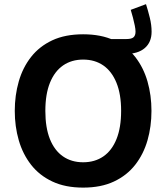

<svg xmlns="http://www.w3.org/2000/svg" viewBox="-20 -875 780 901"><path d="M665.1 -855.5 593.5 -828.8Q598.7 -812 603.8 -792.5Q608.9 -773.1 612.4 -755.6Q616 -738.2 616 -726.7Q616 -708.7 606.8 -700.3Q597.6 -691.8 573.4 -691.8H484.2V-621.9H568.5Q627.5 -621.9 659.4 -649.4Q691.4 -676.9 691.4 -726.2Q691.4 -757.7 683.2 -791.1Q675 -824.4 665.1 -855.5ZM370.2 -714.1Q286 -714.1 225.3 -685.8Q164.7 -657.4 125.7 -607.6Q86.6 -557.7 68 -492.7Q49.3 -427.7 49.3 -354.6Q49.3 -281.7 68.1 -216.6Q87 -151.5 126 -101.6Q165 -51.7 225.7 -23.2Q286.3 5.4 370.2 5.4Q454.2 5.4 514.8 -23.2Q575.5 -51.7 614.5 -101.6Q653.5 -151.5 672.2 -216.6Q690.8 -281.7 690.8 -354.6Q690.8 -427.7 672.2 -492.7Q653.5 -557.7 614.7 -607.6Q575.8 -657.4 515.2 -685.8Q454.5 -714.1 370.2 -714.1ZM370.2 -595.4Q424.8 -595.4 464.7 -568Q504.5 -540.5 526.4 -486.9Q548.4 -433.2 548.4 -354.6Q548.4 -276.4 526.8 -222.6Q505.2 -168.8 465.2 -141.1Q425.1 -113.5 370.2 -113.5Q315.5 -113.5 275.6 -141.1Q235.6 -168.8 214.2 -222.4Q192.8 -276 192.8 -354.6Q192.8 -433.2 214.5 -486.9Q236.3 -540.5 276.1 -568Q316 -595.4 370.2 -595.4Z"/></svg>

Font: Estedad-FD VF
Style: Regular
Weight: 100
Designer: Amin Abedi
Version: Version 7.3